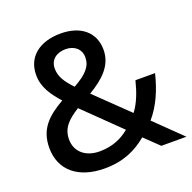

<svg xmlns="http://www.w3.org/2000/svg" viewBox="-129 -855 995 994"><g transform="rotate(-20 368.5 -357.5)"><path d="M306 -725C189 -725 114 -665 114 -566C114 -497 151 -447 196 -396C105 -344 49 -290 49 -188C49 -64 139 10 284 10C387 10 458 -24 520 -75L598 0H736L590 -142C643 -203 676 -282 696 -365H588C573 -305 553 -251 521 -209L344 -380C425 -428 487 -484 487 -570C487 -668 415 -725 306 -725ZM303 -640C350 -640 385 -611 385 -566C385 -516 354 -482 281 -441C239 -485 216 -520 216 -564C216 -614 254 -640 303 -640ZM259 -331 454 -141C415 -108 362 -82 289 -82C212 -82 160 -126 160 -194C160 -257 197 -292 259 -331Z"/></g></svg>

Font: Noto Sans Arabic UI Md
Style: Regular
Weight: 500
Designer: Monotype Design Team, Nadine Chahine and Nizar Qandah
Foundry: Monotype Imaging Inc.
Version: Version 2.010